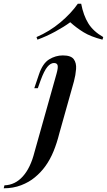

<svg xmlns="http://www.w3.org/2000/svg" viewBox="-157 -828 577 1036"><path d="M-137 188 -133 172Q-75 170 -33.5 123.5Q8 77 29 -7L148 -430Q157 -462 154 -475Q151 -488 134 -488Q116 -488 98.5 -467Q81 -446 62 -394L47 -352H28L53 -426Q73 -486 108 -507.5Q143 -529 182 -529Q226 -529 241 -508.5Q256 -488 253.5 -455.5Q251 -423 242 -389L163 -108Q150 -56 132 -12Q114 32 89 67Q64 102 31 129Q0 155 -43 171.5Q-86 188 -137 188ZM222 -708Q188 -683 141 -657.5Q94 -632 45 -614L40 -628Q110 -658 168.5 -707Q227 -756 263 -808H281Q293 -745 319.5 -702Q346 -659 400 -628L396 -614Q333 -630 294 -654Q255 -678 222 -708Z"/></svg>

Font: Playfair Display Medium
Style: Italic
Weight: 500
Italic angle: -14°
Designer: Claus Eggers Sørensen
Foundry: Claus Eggers Sørensen
Version: Version 1.203